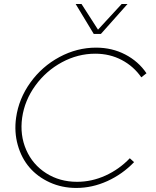

<svg xmlns="http://www.w3.org/2000/svg" viewBox="-20 -909 768 944"><path d="M59.1 -330.1Q72.3 -423.8 129.4 -503.2Q186.5 -582.5 272.5 -628.7Q358.4 -674.8 452.1 -674.8Q530.8 -674.8 595.7 -641.1Q660.6 -607.4 700.2 -548.8L674.8 -528.8Q637.2 -583 578.6 -614Q520 -645 448.2 -645Q362.8 -645 284.4 -602.8Q206.1 -560.5 153.6 -488Q101.1 -415.5 88.9 -330.1Q77.1 -244.6 108.9 -172.1Q140.6 -99.6 207 -57.4Q273.4 -15.1 358.9 -15.1Q431.2 -15.1 498.8 -45.9Q566.4 -76.7 618.2 -130.9L639.2 -111.8Q582.5 -52.7 508.1 -18.8Q433.6 15.1 355 15.1Q284.7 15.1 224.6 -12.2Q164.6 -39.6 125 -85.7Q85.4 -131.8 67.4 -195.8Q49.3 -259.8 59.1 -330.1ZM352.1 -889.2H380.9L461.9 -763.2L578.1 -889.2H606.9L476.1 -742.2H440.9Z"/></svg>

Font: Human Sans ExtraLight
Style: Italic
Weight: 200
Italic angle: -8°
Designer: Tim Radville
Foundry: Continuum
Version: Version 1.000;FEAKit 1.0